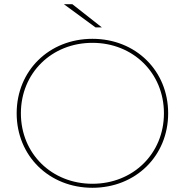

<svg xmlns="http://www.w3.org/2000/svg" viewBox="-20 -887 876 910"><path d="M418 3C623 3 777 -148 777 -350C777 -552 623 -703 418 -703C213 -703 59 -552 59 -350C59 -148 213 3 418 3ZM418 -16C225 -16 79 -159 79 -350C79 -541 225 -684 418 -684C611 -684 757 -541 757 -350C757 -159 611 -16 418 -16ZM463 -757 323 -867H283L433 -757Z"/></svg>

Font: Montserrat-Alt1 Thin
Style: Regular
Weight: 100
Designer: Differentunic
Foundry: Differentunic
Version: Version 7.222